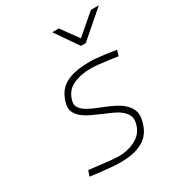

<svg xmlns="http://www.w3.org/2000/svg" viewBox="-176 -845 895 967"><g transform="rotate(-30 271.5 -362.0)"><path d="M501 -460Q471 -464 444 -468Q420 -471 394.5 -474Q369 -477 350 -477Q288 -477 243.5 -455.5Q199 -434 186 -381Q181 -361 190 -346Q199 -331 216.5 -319Q234 -307 257.5 -297Q281 -287 306 -277Q334 -266 361.5 -252.5Q389 -239 409.5 -221Q430 -203 440 -178.5Q450 -154 442 -121Q436 -94 423.5 -70.5Q411 -47 388 -29.5Q365 -12 329.5 -2Q294 8 242 8Q222 8 197.5 6Q173 4 149 1.5Q125 -1 104 -3.5Q83 -6 71 -8L82 -40Q96 -38 120 -35.5Q144 -33 169 -30Q194 -27 216 -25Q238 -23 248 -23Q306 -23 351 -47.5Q396 -72 408 -124Q414 -151 404.5 -170Q395 -189 376 -203.5Q357 -218 332 -229Q307 -240 283 -250Q258 -261 232 -273Q206 -285 185.5 -301Q165 -317 155 -338.5Q145 -360 153 -389Q161 -419 176 -441.5Q191 -464 215.5 -479Q240 -494 277 -501.5Q314 -509 365 -509Q381 -509 401 -507Q421 -505 441 -502.5Q461 -500 479.5 -497Q498 -494 511 -492ZM272 -732H310L382 -633L497 -732H543L391 -600H363Z"/></g></svg>

Font: Panefresco 1wt
Style: Italic
Weight: 250
Version: Version 1.000